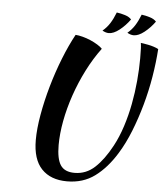

<svg xmlns="http://www.w3.org/2000/svg" viewBox="-62 -938 925 1076"><g transform="rotate(5 400.0 -399.5)"><path d="M485 -673Q441 -614 405 -543Q369 -472 343.5 -397.5Q318 -323 304.5 -250.5Q291 -178 291 -115Q291 -37 314 -2Q337 33 393 33Q458 33 507 -12.5Q556 -58 599 -138Q627 -190 647 -252Q667 -314 679.5 -379.5Q692 -445 698 -511.5Q704 -578 704 -639Q704 -678 703 -696Q702 -714 700 -725Q703 -725 715 -723Q727 -721 742.5 -718Q758 -715 773.5 -710Q789 -705 800 -699Q795 -623 781.5 -542Q768 -461 746 -382Q724 -303 695 -230Q666 -157 630 -99Q577 -13 511 35.5Q445 84 355 84Q263 84 212 30.5Q161 -23 161 -132Q161 -195 175 -274.5Q189 -354 212.5 -436.5Q236 -519 267 -597.5Q298 -676 332 -738Q349 -737 372 -731Q395 -725 417 -715.5Q439 -706 457.5 -694.5Q476 -683 485 -673ZM551 -883Q574 -880 598 -872.5Q622 -865 634 -851Q608 -815 575.5 -789.5Q543 -764 516 -764Q499 -764 480 -775Q504 -795 520.5 -821Q537 -847 551 -883ZM691 -883Q714 -880 738 -872.5Q762 -865 774 -851Q748 -815 715.5 -789.5Q683 -764 656 -764Q639 -764 620 -775Q644 -795 660.5 -821Q677 -847 691 -883Z"/></g></svg>

Font: Kaushan Script
Style: Regular
Weight: 400
Designer: Pablo Impallari
Foundry: Pablo Impallari
Version: Version 1.002